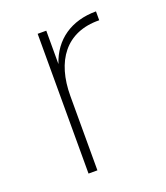

<svg xmlns="http://www.w3.org/2000/svg" viewBox="-104 -596 579 670"><g transform="rotate(-20 185.5 -261.5)"><path d="M111 0H144V-276C144 -405 205 -492 329 -490V-523C237 -523 170 -477 143 -395V-519H111Z"/></g></svg>

Font: Chess Sans ExtraLight
Style: Regular
Weight: 275
Designer: Wolf Bōese
Foundry: Wolf Bōese
Version: Version 7.223;Glyphs 3.3 (3306)